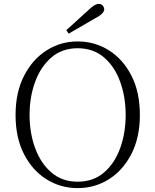

<svg xmlns="http://www.w3.org/2000/svg" viewBox="-20 -952 799 987"><path d="M321 -797Q378 -849 429 -895Q466 -932 487 -932Q511 -932 516 -905Q516 -881 464 -855Q399 -817 333 -779ZM379 15Q292 15 219.5 -30Q147 -75 103.5 -159.5Q60 -244 60 -361Q60 -477 103.5 -562Q147 -647 219.5 -693Q292 -739 379 -739Q467 -739 539.5 -693.5Q612 -648 655.5 -563.5Q699 -479 699 -361Q699 -245 655.5 -160.5Q612 -76 539.5 -30.5Q467 15 379 15ZM379 -18Q460 -18 515 -65.5Q570 -113 598 -191Q626 -269 626 -361Q626 -453 598 -531Q570 -609 515 -656.5Q460 -704 379 -704Q299 -704 244 -656.5Q189 -609 160.5 -531Q132 -453 132 -361Q132 -269 160.5 -191Q189 -113 244 -65.5Q299 -18 379 -18Z"/></svg>

Font: Minh Nguyen ExtraLight
Style: Regular
Weight: 250
Designer: Ryoko NISHIZUKA 西塚涼子 (kana & ideographs); Frank Grießhammer (Latin, Greek & Cyrillic); Wenlong ZHANG 张文龙 (bopomofo); San
Foundry: Adobe
Version: Version 1.100;July 7, 2023;FontCreator 14.0.0.2814 64-bit